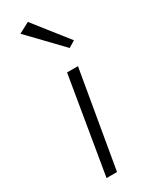

<svg xmlns="http://www.w3.org/2000/svg" viewBox="-192 -758 614 794"><g transform="rotate(-30 114.5 -361.0)"><path d="M51 -695 198 -542 229 -561 102 -722ZM138 -460 61 0H111L190 -460Z"/></g></svg>

Font: Jost Light
Style: Italic
Weight: 300
Italic angle: -5°
Version: Version 3.710